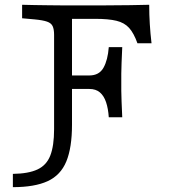

<svg xmlns="http://www.w3.org/2000/svg" viewBox="-20 -591 723 804"><path d="M206.5 -201.6V-445.2Q206.5 -468.5 200.4 -481.5Q194.4 -494.4 177 -500.4Q159.7 -506.5 125.8 -509.7L72.6 -514.5V-571Q96.8 -570.2 125.4 -569.8Q154 -569.4 182.7 -569Q211.3 -568.5 235.5 -568.5H245.2H420.2Q479.8 -568.5 525 -569.4Q570.2 -570.2 604.8 -571Q604.8 -529 607.3 -489.9Q609.7 -450.8 614.5 -409.7H555.6Q540.3 -452.4 520.6 -474.2Q500.8 -496 467.7 -504Q434.7 -512.1 378.2 -512.1H281.5V-201.6ZM246.8 -218.5V-275H437.9V-218.5ZM435.5 -100Q433.1 -136.3 424.2 -162.9Q415.3 -189.5 398.4 -204Q381.5 -218.5 354 -218.5V-275Q395.2 -275 413.3 -307.3Q431.5 -339.5 435.5 -393.5H491.9Q490.3 -354.8 489.1 -328.2Q487.9 -301.6 487.9 -282.7Q487.9 -263.7 487.9 -246.8Q487.9 -229.8 487.9 -210.9Q487.9 -191.9 489.1 -165.7Q490.3 -139.5 491.9 -100ZM33.9 192.7V137.1Q99.2 136.3 137.1 118.5Q175 100.8 190.7 60.1Q206.5 19.4 206.5 -50V-201.6H281.5V-68.5Q281.5 27.4 257.7 85.1Q233.9 142.7 179.4 167.7Q125 192.7 33.9 192.7Z"/></svg>

Font: Playfair 5pt SemiExpanded Light
Style: Regular
Weight: 300
Width: 6
Designer: Claus Eggers Sørensen
Foundry: Claus Eggers Sørensen
Version: Version 2.203